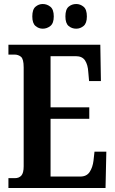

<svg xmlns="http://www.w3.org/2000/svg" viewBox="-20 -937 575 957"><path d="M22 0V-49H54Q75 -49 86.5 -62Q98 -75 98 -108V-601Q98 -643 84.5 -654Q71 -665 52 -665H22V-714H480L483 -533H424L420 -578Q418 -614 404 -635.5Q390 -657 358 -657H232V-402H425V-345H232V-57H380Q412 -57 427 -80Q442 -103 446 -136L451 -181H510L506 0ZM360 -794Q338 -794 322 -807.5Q306 -821 306 -855Q306 -890 322 -903.5Q338 -917 360 -917Q380 -917 396.5 -903.5Q413 -890 413 -855Q413 -821 396.5 -807.5Q380 -794 360 -794ZM193 -794Q173 -794 157 -807.5Q141 -821 141 -855Q141 -890 157 -903.5Q173 -917 193 -917Q214 -917 231 -903.5Q248 -890 248 -855Q248 -821 231 -807.5Q214 -794 193 -794Z"/></svg>

Font: Noto Serif Tamil ExtraCondensed
Style: Bold
Weight: 700
Width: 2
Designer: Indian Type Foundry, Tom Grace, and the Monotype Design Team
Foundry: Monotype Imaging Inc.
Version: Version 2.004; ttfautohint (v1.8.4.7-5d5b)